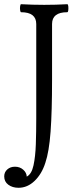

<svg xmlns="http://www.w3.org/2000/svg" viewBox="-58 -686 368 911"><path d="M30 205Q1 205 -18.5 190.5Q-38 176 -38 151Q-38 131 -23.5 118Q-9 105 13 105Q36 105 52 119Q68 133 69 152Q92 140 101 98.5Q110 57 112 -1.5Q114 -60 114 -126V-572Q114 -628 42 -628Q39 -628 37.5 -637.5Q36 -647 37.5 -656.5Q39 -666 42 -666Q98 -663 152 -663Q207 -663 261 -666Q265 -666 266 -656.5Q267 -647 266 -637.5Q265 -628 261 -628Q189 -628 189 -572V-309Q189 -157 182 -61.5Q175 34 157 87Q140 140 106 172.5Q72 205 30 205Z"/></svg>

Font: Junicode Two Beta Condensed
Style: Regular
Weight: 400
Width: 3
Designer: Peter S. Baker
Foundry: Briery Creek Software
Version: Version 1.053; ttfautohint (v1.8.4)